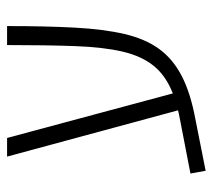

<svg xmlns="http://www.w3.org/2000/svg" viewBox="-50 -540 615 556"><g transform="rotate(-90 258.0 -262.5)"><path d="M41 25 33 -19 193 -50Q205 -52 216 -55L82 -550H136L265 -70Q316 -90 344.5 -125Q373 -160 386 -215.5Q399 -271 402 -353.5Q405 -436 405 -550H460Q460 -438 455.5 -354Q451 -270 437 -210Q423 -150 394 -110Q365 -70 316 -44.5Q267 -19 192 -5Z"/></g></svg>

Font: Assistant Light
Style: Regular
Weight: 300
Designer: Hebrew By Ben Nathan, Latin by Paul Hunt
Version: Version 3.000